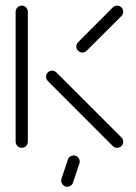

<svg xmlns="http://www.w3.org/2000/svg" viewBox="-20 -539 495 700"><path d="M59.3 0Q53.3 0 48.1 -3Q43 -5.9 40 -11.1Q37 -16.3 37 -22.2V-496.3Q37 -502.2 40 -507.4Q43 -512.6 48.1 -515.6Q53.3 -518.5 59.3 -518.5Q65.2 -518.5 70.4 -515.6Q75.6 -512.6 78.5 -507.4Q81.5 -502.2 81.5 -496.3V-22.2Q81.5 -16.3 78.5 -11.1Q75.6 -5.9 70.4 -3Q65.2 0 59.3 0ZM429.3 -22.2Q429.3 -16.3 426.3 -11.1Q423.3 -5.9 418.1 -3Q413 0 407 0Q397.8 0 391.1 -6.7L154.4 -243.7Q151.5 -246.7 149.6 -250.6Q147.8 -254.4 147.8 -259.3Q147.8 -265.2 150.7 -270.4Q153.7 -275.6 158.9 -278.5Q164.1 -281.5 170 -281.5Q174.8 -281.5 178.7 -279.6Q182.6 -277.8 185.6 -274.8L422.6 -38.1Q429.3 -31.5 429.3 -22.2ZM407 -518.5Q413 -518.5 418.1 -515.6Q423.3 -512.6 426.3 -507.4Q429.3 -502.2 429.3 -496.3Q429.3 -491.9 427.4 -487.6Q425.6 -483.3 422.6 -480.4L295.9 -354.1Q293 -351.1 289.1 -349.3Q285.2 -347.4 280.4 -347.4Q274.4 -347.4 269.3 -350.4Q264.1 -353.3 261.1 -358.5Q258.1 -363.7 258.1 -369.6Q258.1 -374.4 260 -378.3Q261.9 -382.2 264.8 -385.2L391.1 -511.9Q394.1 -514.8 398.3 -516.7Q402.6 -518.5 407 -518.5ZM204.1 113 227.4 43.3Q229.3 36.7 235.2 32.2Q241.1 27.8 248.5 27.8Q255.9 27.8 261.5 32Q267 36.3 269.4 43Q271.9 49.6 269.6 56.7L246.3 126.3Q244.4 133 238.5 137.4Q232.6 141.9 225.2 141.9Q217.8 141.9 212.2 137.6Q206.7 133.3 204.3 126.7Q201.9 120 204.1 113Z"/></svg>

Font: 26F Galaxy Sans
Style: Regular
Weight: 400
Designer: C₂₉H₂₅N₃O₅
Version: Version 1.100;FEAKit 1.0